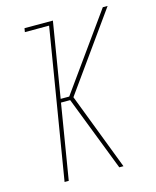

<svg xmlns="http://www.w3.org/2000/svg" viewBox="-111 -812 722 888"><g transform="rotate(-15 250.0 -367.5)"><path d="M349 0 210 -359H166L107 0H87L205 -717H89L92 -735H228L169 -376H210L467 -735H490L228 -368L369 0Z"/></g></svg>

Font: Iosevka Term Curly Thin
Style: Italic
Weight: 100
Italic angle: -9°
Designer: Belleve Invis
Foundry: Belleve Invis
Version: Version 32.3.0